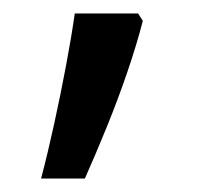

<svg xmlns="http://www.w3.org/2000/svg" viewBox="-20 -136 308 285"><path d="M185 -116 192 -105Q183 -70 169 -29Q155 12 138.5 52.5Q122 93 106 129H41Q51 91 60.5 47.5Q70 4 78 -38.5Q86 -81 91 -116Z"/></svg>

Font: Noto Sans Telugu
Style: Regular
Weight: 400
Designer: Jelle Bosma - Monotype Design Team
Foundry: Monotype Imaging Inc.
Version: Version 2.003